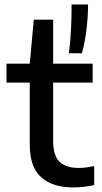

<svg xmlns="http://www.w3.org/2000/svg" viewBox="-20 -828 454 858"><path d="M307 9.5Q214 9.5 163.5 -36.5Q113 -82.5 113 -181.5V-459H9V-543.5H113L131 -740H217.5V-543.5H394V-459H217.5V-199.5Q217.5 -132 246.2 -104.8Q275 -77.5 332.5 -77.5Q361.5 -77.5 401 -86V-1Q354 9.5 307 9.5ZM288 -590Q295 -644.5 297.5 -700.2Q300 -756 300 -808H373.5Q373.5 -753.5 366.5 -696.2Q359.5 -639 346 -590Z"/></svg>

Font: Encode Sans Semi Expanded Medium
Style: Regular
Weight: 500
Width: 6
Designer: Multiple Designers
Foundry: Impallari Type
Version: Version 3.000; ttfautohint (v1.8.3) -l 8 -r 50 -G 200 -x 14 